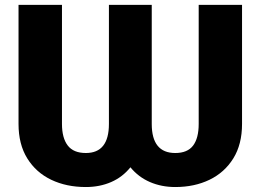

<svg xmlns="http://www.w3.org/2000/svg" viewBox="-20 -747 1055 777"><path d="M55 -245.4V-727.3H230.8V-245.4Q230.8 -188.6 254.1 -158.2Q277.3 -127.8 327.4 -127.8Q420.8 -127.8 420.8 -245.4V-727.3H594.1V-245.4Q594.1 -127.8 689.3 -127.8Q738.6 -127.8 761.4 -157.8Q784.1 -187.9 784.1 -245.4V-727.3H959.5V-245.4Q959.5 -163 924.2 -106Q888.8 -49 827.8 -19.5Q766.7 9.9 689.3 9.9Q633.5 9.9 586.8 -10.3Q540.1 -30.5 507.8 -70Q476.2 -30.5 429.9 -10.3Q383.5 9.9 327.4 9.9Q248.9 9.9 187.3 -19.5Q125.7 -49 90.4 -106Q55 -163 55 -245.4Z"/></svg>

Font: Inter UI Extra Bold
Style: Regular
Weight: 800
Designer: Rasmus Andersson
Foundry: rsms
Version: 3.2;8d6f07862